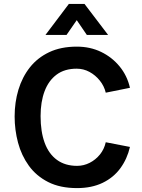

<svg xmlns="http://www.w3.org/2000/svg" viewBox="-20 -952 726 984"><path d="M375 12Q288 12 227 -19Q166 -50 128 -102.5Q90 -155 72.5 -220.5Q55 -286 55 -355Q55 -428 74.5 -492.5Q94 -557 133 -606.5Q172 -656 232 -684.5Q292 -713 374 -713Q442 -713 498 -686Q554 -659 593 -611.5Q632 -564 646 -502L522 -477Q514 -511 491.5 -539Q469 -567 438.5 -583.5Q408 -600 373 -600Q311 -600 270 -569.5Q229 -539 208.5 -484.5Q188 -430 188 -357Q188 -277 209 -220Q230 -163 272 -132.5Q314 -102 375 -102Q409 -102 439.5 -117.5Q470 -133 492 -160Q514 -187 522 -223L646 -199Q632 -138 597 -90Q562 -42 506 -15Q450 12 375 12ZM213 -773 333 -932H413L534 -773H425L341 -896H406L321 -773Z"/></svg>

Font: Inclusive Sans SemiBold
Style: Regular
Weight: 600
Designer: Olivia King
Foundry: Olivia King
Version: Version 2.004